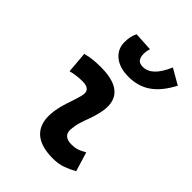

<svg xmlns="http://www.w3.org/2000/svg" viewBox="-230 -920 1045 1045"><g transform="rotate(45 293.0 -397.0)"><path d="M471.7 -142.6 505.4 -31.2Q475.6 -14.2 442.4 -2.2Q409.2 9.8 366.2 9.8Q272.5 9.8 227.3 -31.7Q182.1 -73.2 187 -153.3Q189.5 -188 198.5 -221.2Q207.5 -254.4 218.5 -285.6Q229.5 -316.9 236.3 -345.2Q243.7 -373 230.5 -387.5Q217.3 -401.9 184.6 -401.9Q138.2 -401.9 95.2 -390.6L85 -513.7Q113.8 -522 142.6 -524.7Q171.4 -527.3 200.2 -527.3Q307.6 -527.3 350.3 -481.4Q393.1 -435.5 371.1 -345.2Q363.8 -313.5 353.3 -285.9Q342.8 -258.3 334.2 -231Q325.7 -203.6 323.2 -172.4Q319.3 -115.7 385.3 -115.7Q409.7 -115.7 428 -121.8Q446.3 -127.9 471.7 -142.6ZM344.7 -595.7Q273.9 -595.7 234.1 -628.7Q194.3 -661.6 194.3 -713.9Q194.3 -734.4 198 -753.7Q201.7 -772.9 210.9 -791L320.3 -784.7Q315.4 -771 314.2 -760.3Q313 -749.5 313 -741.7Q313 -719.2 323 -704.1Q333 -689 360.4 -689Q395 -689 424.1 -716.6Q453.1 -744.1 478.5 -802.7L567.4 -751.5Q525.9 -671.4 471.7 -633.5Q417.5 -595.7 344.7 -595.7Z"/></g></svg>

Font: Cascadia Code PL
Style: Italic
Weight: 400
Italic angle: -10°
Monospace: yes
Designer: Aaron Bell
Foundry: Saja Typeworks
Version: Version 2404.023